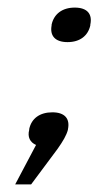

<svg xmlns="http://www.w3.org/2000/svg" viewBox="-20 -377 259 506"><path d="M57 -37V-35C52 -16 59 -2 75 5L20 109H62L132 15C146 -5 155 -20 159 -35V-36C165 -64 151 -81 118 -81C85 -81 63 -65 57 -37ZM116 -310C111 -283 125 -266 158 -266C191 -266 212 -283 218 -310V-312C224 -340 210 -357 177 -357C144 -357 122 -340 116 -312Z"/></svg>

Font: LT Wave Light
Style: Italic
Weight: 300
Designer: Daniel Lyons
Version: Version 2.5 (Glyphs App)